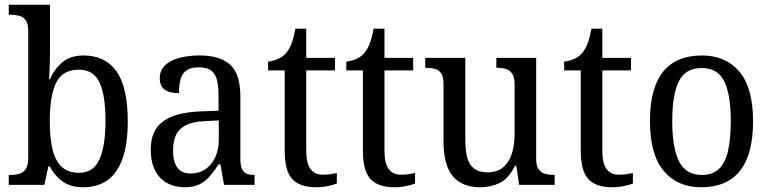

<svg xmlns="http://www.w3.org/2000/svg" viewBox="-20 -780 3248 810"><path d="M331 10Q278 10 244 -14.5Q210 -39 190 -78H184L167 0H17V-42H24Q45 -42 62 -47Q79 -52 89 -67.5Q99 -83 99 -114V-650Q99 -680 88.5 -694.5Q78 -709 61 -713.5Q44 -718 24 -718H17V-760H191V-576Q191 -558 190.5 -532Q190 -506 189 -482Q188 -458 187 -445H190Q211 -491 244.5 -518.5Q278 -546 333 -546Q423 -546 471 -479.5Q519 -413 519 -269Q519 -173 497 -111Q475 -49 433 -19.5Q391 10 331 10ZM314 -51Q374 -51 399.5 -107.5Q425 -164 425 -270Q425 -380 399.5 -433Q374 -486 313 -486Q244 -486 217 -431.5Q190 -377 190 -269Q190 -199 201.5 -150.5Q213 -102 240 -76.5Q267 -51 314 -51Z M758 10Q718 10 685.5 -7.5Q653 -25 634.5 -60.5Q616 -96 616 -150Q616 -230 668 -268Q720 -306 826 -310L902 -313V-373Q902 -410 896.5 -437.5Q891 -465 873 -480.5Q855 -496 818 -496Q784 -496 766 -482.5Q748 -469 741.5 -444.5Q735 -420 735 -387Q695 -387 674.5 -402Q654 -417 654 -450Q654 -483 676.5 -504.5Q699 -526 737 -536Q775 -546 823 -546Q908 -546 951 -507Q994 -468 994 -373V-114Q994 -86 999.5 -70.5Q1005 -55 1018 -48.5Q1031 -42 1051 -42H1054V0H925L910 -87H903Q884 -59 865.5 -37Q847 -15 822 -2.5Q797 10 758 10ZM783 -48Q820 -48 846.5 -66Q873 -84 888 -116.5Q903 -149 903 -191V-272L845 -269Q794 -267 764.5 -252Q735 -237 722.5 -210.5Q710 -184 710 -145Q710 -114 718 -92.5Q726 -71 742 -59.5Q758 -48 783 -48Z M1314 10Q1245 10 1213 -24.5Q1181 -59 1181 -145V-483H1111V-520Q1130 -522 1150 -530Q1170 -538 1185 -554Q1200 -571 1209.5 -595.5Q1219 -620 1226 -659H1272V-536H1393V-483H1272V-143Q1272 -91 1290 -67Q1308 -43 1340 -43Q1358 -43 1372.5 -45Q1387 -47 1401 -50V-6Q1388 0 1363.5 5Q1339 10 1314 10Z M1644 10Q1575 10 1543 -24.5Q1511 -59 1511 -145V-483H1441V-520Q1460 -522 1480 -530Q1500 -538 1515 -554Q1530 -571 1539.5 -595.5Q1549 -620 1556 -659H1602V-536H1723V-483H1602V-143Q1602 -91 1620 -67Q1638 -43 1670 -43Q1688 -43 1702.5 -45Q1717 -47 1731 -50V-6Q1718 0 1693.5 5Q1669 10 1644 10Z M2005 10Q1930 10 1890.5 -36.5Q1851 -83 1851 -186V-427Q1851 -457 1841 -471Q1831 -485 1814.5 -489.5Q1798 -494 1777 -494H1774V-536H1943V-190Q1943 -146 1951 -115.5Q1959 -85 1980 -69Q2001 -53 2037 -53Q2077 -53 2102 -73.5Q2127 -94 2139 -130.5Q2151 -167 2151 -216V-422Q2151 -454 2141 -469Q2131 -484 2114.5 -489Q2098 -494 2077 -494H2074V-536H2242V-109Q2242 -80 2252.5 -65.5Q2263 -51 2280 -46.5Q2297 -42 2317 -42H2320V0H2170L2158 -81H2153Q2125 -26 2088 -8Q2051 10 2005 10Z M2563 10Q2494 10 2462 -24.5Q2430 -59 2430 -145V-483H2360V-520Q2379 -522 2399 -530Q2419 -538 2434 -554Q2449 -571 2458.5 -595.5Q2468 -620 2475 -659H2521V-536H2642V-483H2521V-143Q2521 -91 2539 -67Q2557 -43 2589 -43Q2607 -43 2621.5 -45Q2636 -47 2650 -50V-6Q2637 0 2612.5 5Q2588 10 2563 10Z M2938 10Q2838 10 2780 -59Q2722 -128 2722 -269Q2722 -409 2777.5 -477.5Q2833 -546 2941 -546Q3042 -546 3099.5 -477.5Q3157 -409 3157 -269Q3157 -128 3101.5 -59Q3046 10 2938 10ZM2941 -42Q2986 -42 3013 -67.5Q3040 -93 3051.5 -144Q3063 -195 3063 -269Q3063 -381 3035.5 -437Q3008 -493 2940 -493Q2872 -493 2844 -437Q2816 -381 2816 -269Q2816 -157 2844.5 -99.5Q2873 -42 2941 -42Z"/></svg>

Font: Noto Serif SemiCondensed
Style: Regular
Weight: 400
Width: 4
Designer: Monotype Design Team
Foundry: Monotype Imaging Inc.
Version: Version 2.013